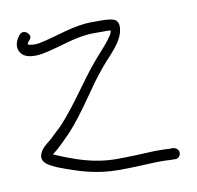

<svg xmlns="http://www.w3.org/2000/svg" viewBox="-62 -543 634 617"><g transform="rotate(-10 255.0 -234.0)"><path d="M30 -417C41 -398 69 -394 103 -400C165 -412 214 -436 276 -436H313C320 -436 326 -436 330 -435C329 -430 327 -423 321 -416C314 -405 305 -394 295 -383L265 -349C216 -292 171 -217 116 -159C102 -146 90 -135 81 -126C64 -111 46 -101 40 -79C34 -52 65 -41 87 -31C150 -7 205 11 278 11C317 11 359 9 402 7C424 7 439 7 448 8H461C471 10 480 0 480 -9C480 -20 472 -26 463 -28H449C440 -29 425 -29 402 -29C359 -27 317 -25 278 -25C201 -25 142 -48 78 -75L81 -78C102 -93 118 -112 140 -133C166 -161 194 -199 217 -232L253 -283C275 -312 291 -332 314 -356C331 -375 356 -403 360 -433C365 -470 342 -470 314 -472H276C213 -472 161 -448 98 -435C85 -433 74 -433 67 -435C64 -435 62 -436 60 -437V-439C60 -443 66 -448 68 -451C83 -466 53 -491 39 -472C28 -459 17 -436 30 -417Z"/></g></svg>

Font: Stray Cat
Style: Cn
Weight: 400
Version: Version 1.0